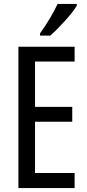

<svg xmlns="http://www.w3.org/2000/svg" viewBox="-20 -950 442 970"><path d="M73 0V-714H357V-639H157V-410H345V-335H157V-76H357V0ZM368 -921Q350 -891 308.5 -845Q267 -799 234 -770H182V-781Q240 -863 271 -930H368Z"/></svg>

Font: Noto Sans UI Cond
Style: Regular
Weight: 400
Width: 3
Designer: Monotype Design Team
Foundry: Monotype Imaging Inc.
Version: Version 1.001